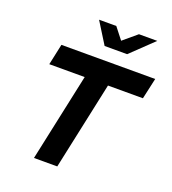

<svg xmlns="http://www.w3.org/2000/svg" viewBox="-162 -1041 1040 1162"><g transform="rotate(20 358.5 -460.5)"><path d="M84 0ZM84 -565 113 -700H717L687 -565H462L341 0H191L312 -565ZM386 -921 444 -847 532 -921H650L506 -783H361L275 -921Z"/></g></svg>

Font: Rosa Sans
Style: Bold Italic
Weight: 700
Italic angle: -12°
Designer: Pentagram / MCKL
Foundry: Pentagram / MCKL
Version: Version 1.005;September 16, 2019;FontCreator 11.5.0.2425 64-